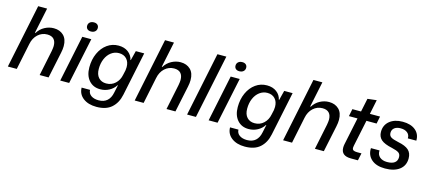

<svg xmlns="http://www.w3.org/2000/svg" viewBox="-63 -1335 4736 2117"><g transform="rotate(15 2305.0 -276.0)"><path d="M168 -729H270L209 -437H216Q246 -486 295.5 -512.5Q345 -539 399 -539Q468 -539 511 -497.5Q554 -456 554 -376Q554 -342 545 -300L482 0H380L440 -290Q447 -329 447 -349Q447 -400 422 -427Q397 -454 347 -454Q286 -454 240.5 -412.5Q195 -371 181 -300L119 0H17Z M725 -529H828L717 0H615ZM745 -660Q745 -685 762.5 -700.5Q780 -716 809 -716Q835 -716 850 -702.5Q865 -689 865 -666Q865 -641 847.5 -625.5Q830 -610 801 -610Q775 -610 760 -623.5Q745 -637 745 -660Z M863 14H959Q960 55 993 78Q1026 101 1079 101Q1139 101 1175.5 68.5Q1212 36 1224 -25L1243 -114H1239Q1212 -71 1165.5 -46Q1119 -21 1064 -21Q983 -21 935 -76.5Q887 -132 887 -225Q887 -314 919.5 -385.5Q952 -457 1009 -498Q1066 -539 1138 -539Q1205 -539 1249 -505.5Q1293 -472 1304 -419H1308L1336 -529H1432L1328 -30Q1308 67 1246 122Q1184 177 1074 177Q980 177 922 132.5Q864 88 863 14ZM1269 -241 1281 -295Q1284 -315 1284 -332Q1284 -391 1251.5 -425.5Q1219 -460 1164 -460Q1115 -460 1075.5 -430.5Q1036 -401 1014 -350Q992 -299 992 -235Q992 -170 1024.5 -135Q1057 -100 1111 -100Q1172 -100 1214.5 -139.5Q1257 -179 1269 -241Z M1616 -729H1718L1657 -437H1664Q1694 -486 1743.5 -512.5Q1793 -539 1847 -539Q1916 -539 1959 -497.5Q2002 -456 2002 -376Q2002 -342 1993 -300L1930 0H1828L1888 -290Q1895 -329 1895 -349Q1895 -400 1870 -427Q1845 -454 1795 -454Q1734 -454 1688.5 -412.5Q1643 -371 1629 -300L1567 0H1465Z M2214 -729H2316L2164 0H2063Z M2419 -529H2522L2411 0H2309ZM2439 -660Q2439 -685 2456.5 -700.5Q2474 -716 2503 -716Q2529 -716 2544 -702.5Q2559 -689 2559 -666Q2559 -641 2541.5 -625.5Q2524 -610 2495 -610Q2469 -610 2454 -623.5Q2439 -637 2439 -660Z M2557 14H2653Q2654 55 2687 78Q2720 101 2773 101Q2833 101 2869.5 68.5Q2906 36 2918 -25L2937 -114H2933Q2906 -71 2859.5 -46Q2813 -21 2758 -21Q2677 -21 2629 -76.5Q2581 -132 2581 -225Q2581 -314 2613.5 -385.5Q2646 -457 2703 -498Q2760 -539 2832 -539Q2899 -539 2943 -505.5Q2987 -472 2998 -419H3002L3030 -529H3126L3022 -30Q3002 67 2940 122Q2878 177 2768 177Q2674 177 2616 132.5Q2558 88 2557 14ZM2963 -241 2975 -295Q2978 -315 2978 -332Q2978 -391 2945.5 -425.5Q2913 -460 2858 -460Q2809 -460 2769.5 -430.5Q2730 -401 2708 -350Q2686 -299 2686 -235Q2686 -170 2718.5 -135Q2751 -100 2805 -100Q2866 -100 2908.5 -139.5Q2951 -179 2963 -241Z M3310 -729H3412L3351 -437H3358Q3388 -486 3437.5 -512.5Q3487 -539 3541 -539Q3610 -539 3653 -497.5Q3696 -456 3696 -376Q3696 -342 3687 -300L3624 0H3522L3582 -290Q3589 -329 3589 -349Q3589 -400 3564 -427Q3539 -454 3489 -454Q3428 -454 3382.5 -412.5Q3337 -371 3323 -300L3261 0H3159Z M3820 -94Q3820 -114 3824 -133L3889 -445H3791L3808 -529H3907L3939 -682L4042 -694L4008 -529H4124L4107 -445H3991L3928 -144Q3925 -131 3925 -121Q3925 -100 3939 -92Q3953 -84 3981 -84H4031L4013 0H3933Q3820 0 3820 -94Z M4117 -167H4215Q4212 -119 4243 -92Q4274 -65 4327 -65Q4385 -65 4413.5 -87Q4442 -109 4442 -150Q4442 -184 4420 -200Q4398 -216 4341 -229Q4251 -248 4214 -281Q4177 -314 4177 -370Q4177 -447 4233 -493Q4289 -539 4382 -539Q4474 -539 4527.5 -495Q4581 -451 4579 -376H4482Q4484 -416 4455.5 -439.5Q4427 -463 4378 -463Q4333 -463 4307 -442.5Q4281 -422 4281 -386Q4281 -354 4305 -338Q4329 -322 4392 -309Q4473 -293 4510.5 -259.5Q4548 -226 4548 -164Q4548 -82 4488 -36Q4428 10 4323 10Q4223 10 4168 -38.5Q4113 -87 4117 -167Z"/></g></svg>

Font: Mona Sans Medium
Style: Italic
Weight: 500
Italic angle: -11.7°
Designer: Deni Anggara
Foundry: GitHub
Version: Version 2.000